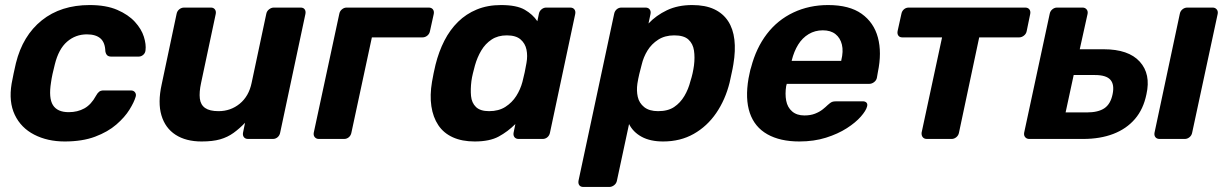

<svg xmlns="http://www.w3.org/2000/svg" viewBox="-20 -550 4855 760"><path d="M236 10Q168 10 115.5 -17Q63 -44 38.5 -95.5Q14 -147 26 -219Q29 -235 34 -259.5Q39 -284 43 -300Q70 -409 145.5 -469.5Q221 -530 335 -530Q400 -530 444 -511Q488 -492 514 -463.5Q540 -435 549.5 -404.5Q559 -374 556 -351Q555 -340 547 -333Q539 -326 529 -326H420Q410 -326 404.5 -331Q399 -336 397 -347Q396 -382 377.5 -398Q359 -414 324 -414Q279 -414 245.5 -385Q212 -356 197 -295Q192 -276 188 -257.5Q184 -239 182 -224Q172 -162 189.5 -134Q207 -106 252 -106Q287 -106 314 -121Q341 -136 360 -171Q366 -182 372.5 -187Q379 -192 390 -192H498Q509 -192 514.5 -184.5Q520 -177 517 -167Q511 -146 492.5 -116Q474 -86 440.5 -57Q407 -28 356.5 -9Q306 10 236 10Z M778 10Q716 10 675 -16.5Q634 -43 619 -93.5Q604 -144 620 -216L679 -495Q681 -506 689.5 -513Q698 -520 709 -520H815Q825 -520 830.5 -513Q836 -506 834 -495L776 -222Q768 -185 771 -160Q774 -135 792 -122.5Q810 -110 845 -110Q893 -110 929 -139.5Q965 -169 976 -222L1034 -495Q1036 -506 1045 -513Q1054 -520 1064 -520H1170Q1181 -520 1186 -513Q1191 -506 1189 -495L1089 -25Q1087 -14 1079 -7Q1071 0 1060 0H962Q951 0 945.5 -7Q940 -14 942 -25L950 -64Q928 -41 904.5 -24Q881 -7 851.5 1.5Q822 10 778 10Z M1242 0Q1232 0 1226 -7Q1220 -14 1222 -25L1323 -495Q1325 -506 1333.5 -513Q1342 -520 1352 -520H1677Q1688 -520 1693.5 -513Q1699 -506 1697 -495L1682 -427Q1680 -416 1671.5 -409Q1663 -402 1652 -402H1452L1371 -25Q1369 -14 1361 -7Q1353 0 1342 0Z M1859 10Q1809 10 1772.5 -6.5Q1736 -23 1715 -54.5Q1694 -86 1687.5 -129.5Q1681 -173 1690 -226Q1693 -245 1696.5 -260.5Q1700 -276 1704 -294Q1717 -346 1739 -389Q1761 -432 1793 -463.5Q1825 -495 1867.5 -512.5Q1910 -530 1963 -530Q2025 -530 2057 -511.5Q2089 -493 2107 -466L2113 -495Q2115 -506 2123.5 -513Q2132 -520 2142 -520H2237Q2248 -520 2253.5 -513Q2259 -506 2257 -495L2157 -25Q2155 -14 2147 -7Q2139 0 2128 0H2033Q2022 0 2016.5 -7Q2011 -14 2013 -25L2020 -59Q1990 -29 1954 -9.5Q1918 10 1859 10ZM1916 -110Q1954 -110 1980.5 -127Q2007 -144 2023.5 -170Q2040 -196 2048 -226Q2053 -245 2057 -264Q2061 -283 2064 -301Q2069 -329 2064 -353.5Q2059 -378 2040.5 -394Q2022 -410 1986 -410Q1951 -410 1926 -393.5Q1901 -377 1885 -350Q1869 -323 1860 -291Q1856 -276 1852 -260Q1848 -244 1846 -229Q1842 -197 1844.5 -170Q1847 -143 1864 -126.5Q1881 -110 1916 -110Z M2289 190Q2278 190 2273 183Q2268 176 2270 165L2411 -495Q2413 -506 2421 -513Q2429 -520 2440 -520H2535Q2546 -520 2551.5 -513Q2557 -506 2555 -495L2547 -457Q2577 -489 2620 -509.5Q2663 -530 2720 -530Q2772 -530 2807 -513.5Q2842 -497 2862 -466.5Q2882 -436 2887 -393Q2892 -350 2883 -296Q2880 -277 2876 -260Q2872 -243 2868 -223Q2851 -155 2815 -102.5Q2779 -50 2726 -20Q2673 10 2605 10Q2554 10 2520 -8.5Q2486 -27 2470 -59L2422 165Q2420 176 2411 183Q2402 190 2392 190ZM2585 -110Q2624 -110 2648.5 -126.5Q2673 -143 2689 -170Q2705 -197 2713 -229Q2718 -244 2721.5 -260Q2725 -276 2727 -291Q2731 -323 2727 -350Q2723 -377 2705 -393.5Q2687 -410 2649 -410Q2612 -410 2585.5 -393Q2559 -376 2543 -350Q2527 -324 2520 -294Q2515 -276 2510.5 -257Q2506 -238 2503 -219Q2499 -191 2504.5 -166.5Q2510 -142 2530 -126Q2550 -110 2585 -110Z M3144 10Q3068 10 3017.5 -18.5Q2967 -47 2948 -103Q2929 -159 2943 -240Q2945 -248 2947.5 -261.5Q2950 -275 2953 -283Q2973 -360 3015.5 -415.5Q3058 -471 3120.5 -500.5Q3183 -530 3258 -530Q3342 -530 3390.5 -495.5Q3439 -461 3455 -401.5Q3471 -342 3455 -265L3451 -242Q3449 -232 3440 -225Q3431 -218 3420 -218H3094Q3094 -217 3093.5 -214.5Q3093 -212 3092 -210Q3087 -178 3092 -151.5Q3097 -125 3115.5 -109Q3134 -93 3164 -93Q3188 -93 3206 -100Q3224 -107 3236.5 -117Q3249 -127 3256 -134Q3267 -144 3273 -146.5Q3279 -149 3291 -149H3395Q3405 -149 3410 -143.5Q3415 -138 3412 -128Q3408 -112 3387.5 -88.5Q3367 -65 3332 -42.5Q3297 -20 3249.5 -5Q3202 10 3144 10ZM3114 -309H3310V-311Q3319 -347 3312.5 -373.5Q3306 -400 3287 -415Q3268 -430 3237 -430Q3206 -430 3181 -415Q3156 -400 3139.5 -373.5Q3123 -347 3114 -311Z M3649 0Q3638 0 3632.5 -7Q3627 -14 3628 -25L3709 -402H3552Q3541 -402 3536 -409Q3531 -416 3533 -427L3548 -495Q3550 -506 3558 -513Q3566 -520 3577 -520H4038Q4049 -520 4054.5 -513Q4060 -506 4058 -495L4044 -427Q4042 -416 4033 -409Q4024 -402 4014 -402H3856L3776 -25Q3774 -14 3765.5 -7Q3757 0 3747 0Z M4054 0Q4044 0 4038 -7Q4032 -14 4034 -25L4135 -495Q4137 -506 4145.5 -513Q4154 -520 4164 -520H4265Q4275 -520 4281 -513Q4287 -506 4285 -495L4254 -355H4349Q4447 -355 4491.5 -306Q4536 -257 4518 -177Q4506 -118 4472.5 -79Q4439 -40 4387 -20Q4335 0 4267 0ZM4198 -105H4282Q4327 -105 4351.5 -121.5Q4376 -138 4384 -177Q4392 -215 4375.5 -234Q4359 -253 4314 -253H4230ZM4570 0Q4559 0 4553.5 -7Q4548 -14 4550 -25L4650 -495Q4652 -506 4660.5 -513Q4669 -520 4680 -520H4780Q4790 -520 4796 -513Q4802 -506 4800 -495L4699 -25Q4697 -14 4688.5 -7Q4680 0 4670 0Z"/></svg>

Font: Rubik SemiBold
Style: Italic
Weight: 600
Italic angle: -12°
Designer: Hubert and Fischer
Foundry: Hubert and Fischer
Version: Version 2.300;gftools[0.9.30]